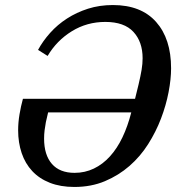

<svg xmlns="http://www.w3.org/2000/svg" viewBox="-20 -730 716 762"><path d="M275 12Q220 12 178 -4.5Q136 -21 108 -51Q80 -81 66 -122.5Q52 -164 52 -213Q52 -244 57.5 -276.5Q63 -309 71 -338H516L530 -395Q538 -429 542 -453Q546 -477 546 -499Q546 -564 509.5 -603.5Q473 -643 398 -643Q325 -643 265 -606Q205 -569 169 -508L131 -532Q150 -567 179 -599.5Q208 -632 246 -656.5Q284 -681 329.5 -695.5Q375 -710 428 -710Q540 -710 599.5 -643Q659 -576 659 -459Q659 -416 649 -364Q639 -312 619 -259.5Q599 -207 568 -158Q537 -109 494 -71.5Q451 -34 396.5 -11Q342 12 275 12ZM276 -44Q317 -44 352.5 -61Q388 -78 416.5 -109.5Q445 -141 466 -185Q487 -229 501 -284H171L162 -245Q159 -229 157 -213Q155 -197 155 -180Q155 -115 186 -79.5Q217 -44 276 -44Z"/></svg>

Font: IBM Plex Serif Medium
Style: Italic
Weight: 500
Italic angle: -14°
Designer: Mike Abbink, Paul van der Laan, Pieter van Rosmalen
Foundry: Bold Monday
Version: Version 2.5